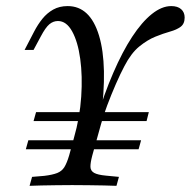

<svg xmlns="http://www.w3.org/2000/svg" viewBox="-20 -602 618 622"><path d="M63.7 -118.5 71.8 -147.6H437.1L429 -118.5ZM88.7 -209.7 96.8 -238.7H258.1L255.6 -209.7ZM292.7 -209.7 304.8 -238.7H462.1L454.8 -209.7ZM214.5 -2.4Q188.7 -2.4 162.9 -2Q137.1 -1.6 114.5 -1.2Q91.9 -0.8 75.8 0L83.9 -29L123.4 -32.3Q150 -35.5 165.3 -41.5Q180.6 -47.6 188.7 -60.9Q196.8 -74.2 204 -98.4L219.4 -154.8Q238.7 -221.8 243.1 -288.7Q247.6 -355.6 239.9 -411.3Q232.3 -466.9 213.7 -500.4Q195.2 -533.9 167.7 -533.9Q152.4 -533.9 139.9 -523.4Q127.4 -512.9 112.1 -483.9L88.7 -440.3H59.7L90.3 -499.2Q102.4 -522.6 117.3 -541.1Q132.3 -559.7 152.4 -571Q172.6 -582.3 199.2 -582.3Q271.8 -582.3 300.8 -486.7Q329.8 -391.1 306.5 -216.9L291.1 -210.5Q316.9 -296.8 346.8 -365.7Q376.6 -434.7 408.1 -482.7Q439.5 -530.6 471.8 -556.5Q504 -582.3 534.7 -582.3Q555.6 -582.3 566.9 -572.2Q578.2 -562.1 578.2 -545.2Q578.2 -525 565.3 -515.3Q552.4 -505.6 530.6 -499.6Q508.9 -493.5 483.1 -483.1Q457.3 -472.6 431 -451.2Q404.8 -429.8 383.1 -387.9Q370.2 -363.7 355.2 -329.4Q340.3 -295.2 327.4 -260.9Q314.5 -226.6 307.3 -200L279 -98.4Q272.6 -74.2 273 -61.3Q273.4 -48.4 285.1 -41.9Q296.8 -35.5 322.6 -33.1L365.3 -29L357.3 0Q340.3 -0.8 317.3 -1.2Q294.4 -1.6 267.3 -2Q240.3 -2.4 212.9 -2.4H214.5Z"/></svg>

Font: Playfair 5pt SemiExpanded Light Light
Style: Italic
Weight: 300
Italic angle: -15.6°
Version: Version 2.203